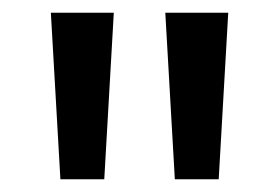

<svg xmlns="http://www.w3.org/2000/svg" viewBox="-20 -709 439 302"><path d="M75 -427H144L159 -689H60ZM255 -427H324L339 -689H240Z"/></svg>

Font: FSans
Style: Regular
Weight: 400
Designer: Carrois Corporate & Edenspiekermann AG
Foundry: Carrois Corporate GbR & Edenspiekermann AG
Version: Version 4.106;PS 004.106;hotconv 1.0.70;makeotf.lib2.5.58329